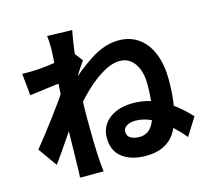

<svg xmlns="http://www.w3.org/2000/svg" viewBox="-120 -952 1239 1144"><g transform="rotate(-15 500.0 -380.0)"><path d="M641.6 -189.6Q609.8 -189.6 588.1 -176.6Q566.4 -163.6 566.4 -141.4Q566.4 -114 587.7 -101.7Q609 -89.4 642.8 -89.4Q709.8 -89.4 738.8 -168.6Q767.8 -247.8 767.8 -383Q767.8 -434.6 752.7 -474Q737.6 -513.4 709.8 -535.5Q682 -557.6 644.4 -557.6Q594 -557.6 536.8 -523.6Q479.6 -489.6 426.3 -438.4Q373 -387.2 326.2 -328.6L326.6 -486Q406.4 -564.8 494.9 -621.4Q583.4 -678 668 -678Q739 -678 790.7 -641.1Q842.4 -604.2 870.1 -535.5Q897.8 -466.8 897.8 -375Q897.8 -181 843.1 -75.8Q788.4 29.4 651.6 29.4Q561 29.4 506 -11.8Q451 -53 451 -136Q451 -181.2 475.6 -217.5Q500.2 -253.8 546.4 -274.2Q592.6 -294.6 653 -294.6Q745.2 -294.6 827.8 -252Q910.4 -209.4 989.2 -124L920.4 -14.4Q853.2 -95.4 782.1 -142.5Q711 -189.6 641.6 -189.6ZM215.2 -516.2Q188 -513.2 76.6 -498.2L63.4 -633.4Q104.6 -632.4 153.6 -634.4Q206 -637.6 283 -649.5Q360 -661.4 392 -672.2L433.6 -618Q418.2 -597 387.6 -549.6L368 -519.6L305.4 -323.6Q272.2 -274.2 231.6 -214.8Q158 -105.4 121.8 -56.6L39.4 -172.6Q95.6 -242.2 166.3 -336.4Q237 -430.6 272.4 -485.6L274.2 -507.8L281.2 -524.2ZM269.2 -732.6Q269.2 -785.4 264.8 -813.2L418.4 -808.6Q402.8 -733.8 385.3 -572Q367.8 -410.2 367.8 -289.2Q367.8 -120.8 374 -26.6Q376 7.6 381.2 53H235.8Q238.8 18.6 238.8 -23.8Q243 -235.2 244.8 -317.8Q246.4 -358.2 250.3 -423.5Q254.2 -488.8 259.4 -557Q269.2 -708 269.2 -721.4Z"/></g></svg>

Font: 寒蝉端黑体 Light
Style: Regular
Weight: 300
Designer: ChillDuanSans {Warren2060}; 
Source Han Sans {Ryoko NISHIZUKA 西塚涼子 (kana, bopomofo & ideographs); Paul D. Hunt (Latin, G
Foundry: ChillType&Adobe
Version: Version 1.300;Glyphs 3.3 (3306)